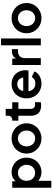

<svg xmlns="http://www.w3.org/2000/svg" viewBox="1308 -2104 997 3652"><g transform="rotate(-90 1806.0 -278.5)"><path d="M61 -544H184V-480Q214 -516 258.5 -536Q303 -556 359 -556Q435 -556 498 -518.5Q561 -481 597 -416Q633 -351 633 -272Q633 -193 597 -128Q561 -63 498.5 -25.5Q436 12 358 12Q308 12 265 -4.5Q222 -21 192 -52V200H61ZM343 -108Q410 -108 453.5 -154.5Q497 -201 497 -272Q497 -318 477 -355.5Q457 -393 422 -414.5Q387 -436 343 -436Q300 -436 265.5 -415Q231 -394 211.5 -356.5Q192 -319 192 -272Q192 -225 211.5 -187.5Q231 -150 265.5 -129Q300 -108 343 -108Z M711 -272Q711 -352 749 -417Q787 -482 853 -519Q919 -556 999 -556Q1078 -556 1143.5 -519Q1209 -482 1247.5 -417Q1286 -352 1286 -272Q1286 -191 1247.5 -126Q1209 -61 1143 -24.5Q1077 12 999 12Q920 12 854 -25Q788 -62 749.5 -127Q711 -192 711 -272ZM999 -108Q1042 -108 1076 -129Q1110 -150 1129.5 -187.5Q1149 -225 1149 -272Q1149 -318 1129.5 -355.5Q1110 -393 1076 -414.5Q1042 -436 999 -436Q955 -436 920.5 -414.5Q886 -393 866.5 -356Q847 -319 847 -272Q847 -201 889.5 -154.5Q932 -108 999 -108Z M1430 -187V-427H1336V-544H1346Q1386 -544 1408 -565Q1430 -586 1430 -626V-668H1561V-544H1686V-427H1561V-194Q1561 -109 1653 -109Q1669 -109 1688 -112V1Q1656 6 1623 6Q1531 6 1480.5 -44.5Q1430 -95 1430 -187Z M1761 -273Q1761 -353 1796.5 -417.5Q1832 -482 1893.5 -519Q1955 -556 2031 -556Q2113 -556 2173 -520.5Q2233 -485 2264.5 -424Q2296 -363 2296 -290Q2296 -256 2289 -235H1897Q1903 -175 1943 -139Q1983 -103 2042 -103Q2086 -103 2117.5 -121.5Q2149 -140 2168 -173L2274 -121Q2249 -61 2186 -24.5Q2123 12 2041 12Q1959 12 1895.5 -26Q1832 -64 1796.5 -129Q1761 -194 1761 -273ZM2156 -335Q2151 -385 2117 -416.5Q2083 -448 2031 -448Q1981 -448 1946 -418.5Q1911 -389 1900 -335Z M2395 -544H2518V-468Q2538 -512 2575 -531Q2612 -550 2665 -550H2697V-434H2650Q2594 -434 2560 -399Q2526 -364 2526 -303V0H2395Z M2769 -757H2900V0H2769Z M2999 -272Q2999 -352 3037 -417Q3075 -482 3141 -519Q3207 -556 3287 -556Q3366 -556 3431.5 -519Q3497 -482 3535.5 -417Q3574 -352 3574 -272Q3574 -191 3535.5 -126Q3497 -61 3431 -24.5Q3365 12 3287 12Q3208 12 3142 -25Q3076 -62 3037.5 -127Q2999 -192 2999 -272ZM3287 -108Q3330 -108 3364 -129Q3398 -150 3417.5 -187.5Q3437 -225 3437 -272Q3437 -318 3417.5 -355.5Q3398 -393 3364 -414.5Q3330 -436 3287 -436Q3243 -436 3208.5 -414.5Q3174 -393 3154.5 -356Q3135 -319 3135 -272Q3135 -201 3177.5 -154.5Q3220 -108 3287 -108Z"/></g></svg>

Font: Evergrow Sans
Style: Bold
Weight: 700
Foundry: 10Web
Version: Version 1.000